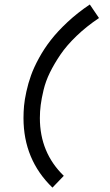

<svg xmlns="http://www.w3.org/2000/svg" viewBox="-20 -773 490 858"><path d="M422.4 -692.4Q366.2 -654.8 322 -612.3Q277.8 -569.8 250 -528.8Q222.2 -487.8 203.1 -449Q184.1 -410.2 174.8 -371.3Q165.5 -332.5 161.9 -303.7Q158.2 -274.9 158.2 -245.6Q158.2 -90.8 265.1 12.7L214.4 65.4Q85 -59.6 85 -245.6Q85 -272.9 87.4 -299.8Q89.8 -326.7 97.9 -363.8Q106 -400.9 118.7 -436.3Q131.3 -471.7 154.3 -513.7Q177.2 -555.7 207.3 -594.2Q237.3 -632.8 282 -674.6Q326.7 -716.3 381.3 -752.9Z"/></svg>

Font: Anka/Coder Narrow
Style: Italic
Weight: 400
Width: 3
Italic angle: -12°
Monospace: yes
Version: Version 001.100